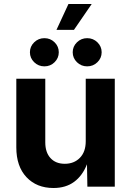

<svg xmlns="http://www.w3.org/2000/svg" viewBox="-20 -944 663 971"><path d="M250.5 6.8Q165.5 6.8 114 -47.9Q62.5 -102.5 62.5 -198.7V-545.9H209V-224.1Q209 -173.3 235.4 -144.5Q261.7 -115.7 307.6 -115.7Q354.5 -115.7 384 -145.8Q413.6 -175.8 413.6 -230V-545.9H560.5V0H421.9L419.9 -113.3Q397 -55.2 354.7 -24.2Q312.5 6.8 250.5 6.8ZM204.6 -608.4Q174.3 -608.4 152.8 -629.4Q131.3 -650.4 131.3 -679.7Q131.3 -709 152.8 -730Q174.3 -751 204.6 -751Q234.9 -751 256.1 -730Q277.3 -709 277.3 -679.7Q277.3 -650.4 256.1 -629.4Q234.9 -608.4 204.6 -608.4ZM420.9 -608.4Q390.6 -608.4 369.1 -629.4Q347.7 -650.4 347.7 -679.7Q347.7 -709 369.1 -730Q390.6 -751 420.9 -751Q451.2 -751 472.7 -730Q494.1 -709 494.1 -679.7Q494.1 -650.4 472.7 -629.4Q451.2 -608.4 420.9 -608.4ZM265.6 -793 326.2 -923.8H443.8L354 -793Z"/></svg>

Font: Inter-Bold
Style: Bold
Weight: 700
Designer: Rasmus Andersson
Foundry: rsms
Version: Version 4.000;git-a52131595